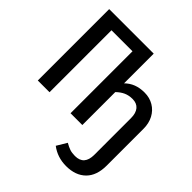

<svg xmlns="http://www.w3.org/2000/svg" viewBox="-206 -675 1027 1027"><g transform="rotate(45 307.5 -161.5)"><path d="M611.3 -216.9V61Q611.3 136.9 570.8 176.9Q530.3 216.9 459.5 216.9Q393.3 216.9 343.6 179L377.9 122.1Q399.5 134.4 415.6 139.7Q431.8 145.1 454.9 145.1Q523.6 145.1 523.6 67.2V-209.7Q523.6 -248.2 506.4 -268.5Q489.2 -288.7 457.4 -288.7Q429.7 -288.7 407.9 -279Q386.2 -269.2 365.6 -249.2V0H276.4V-468.7H117.4V0H28.7V-540H365.6V-315.4Q387.2 -336.9 414.9 -347.7Q442.6 -358.5 478.5 -358.5Q516.9 -358.5 547.2 -340.5Q577.4 -322.6 594.4 -290.5Q611.3 -258.5 611.3 -216.9Z"/></g></svg>

Font: Fira Code
Style: Regular
Weight: 400
Designer: Carrois Corporate, Edenspiekermann AG, Nikita Prokopov
Foundry: Carrois Corporate, Edenspiekermann AG, Nikita Prokopov
Version: Version 5.002